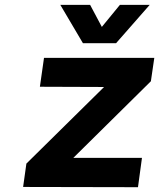

<svg xmlns="http://www.w3.org/2000/svg" viewBox="-20 -778 662 799"><path d="M76.2 0 89.8 -97.2 413.1 -416 146 -417 163.1 -537.1H622.1L607.9 -439.9L285.2 -121.1H570.8L554.2 1ZM231 -757.8H355L403.8 -666L479 -757.8H603L462.9 -598.1H325.2Z"/></svg>

Font: Trueno SemiBold
Style: Italic
Weight: 600
Designer: Julieta Ulanovsky
Foundry: Julieta Ulanovsky
Version: Version 3.001b | FøM Fix